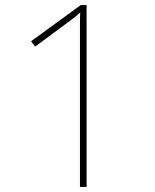

<svg xmlns="http://www.w3.org/2000/svg" viewBox="-20 -734 610 754"><path d="M320 0V-714H297L102 -572L118 -551L241 -642Q260 -656 271.5 -665Q283 -674 295 -685Q294 -665 294 -635.5Q294 -606 294 -563V0Z"/></svg>

Font: Noto Sans UI Thin
Style: Regular
Weight: 250
Designer: Monotype Design Team
Foundry: Monotype Imaging Inc.
Version: Version 1.901